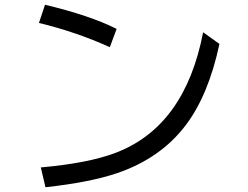

<svg xmlns="http://www.w3.org/2000/svg" viewBox="-20 -766 1039 804"><path d="M439.9 -568.4Q300.3 -631.8 143.1 -669.9L168.5 -746.1Q356.9 -701.2 468.3 -645ZM150.9 -64.9Q348.1 -82.5 461.4 -125Q754.4 -234.9 830.6 -630.9L898.9 -582Q853 -367.2 757.3 -241.2Q651.9 -102.5 469.2 -40.5Q356 -2.4 170.4 18.1Z"/></svg>

Font: UDEV Gothic 35
Style: Regular
Weight: 400
Version: v2.1.0; ttfautohint (v1.8.4.7-5d5b-dirty) -l 6 -r 45 -G 200 